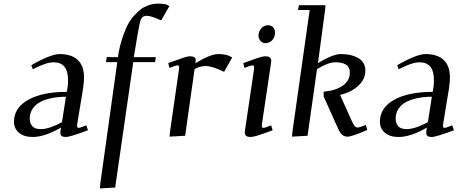

<svg xmlns="http://www.w3.org/2000/svg" viewBox="-20 -758 2567 1072"><path d="M58.1 -78.1Q58.1 -156.2 137.5 -200.7Q216.8 -245.1 353 -245.1L356.9 -269Q359.9 -283.7 359.9 -309.1Q359.9 -360.8 339.8 -385.5Q319.8 -410.2 278.8 -410.2Q237.3 -410.2 163.1 -371.1L154.8 -394Q263.7 -456.1 313 -456.1Q379.4 -456.1 414.3 -423.1Q449.2 -390.1 449.2 -325.2Q449.2 -304.7 443.8 -264.2L411.1 -64.9Q408.2 -43.9 418 -43.9Q427.2 -43.9 461.9 -58.1L471.2 -30.8Q371.6 6.8 347.2 6.8Q316.9 6.8 316.9 -15.1Q316.9 -25.4 318.8 -35.2L320.8 -45.9Q230.5 6.8 162.1 6.8Q113.8 6.8 85.9 -16.8Q58.1 -40.5 58.1 -78.1ZM146 -94.2Q146 -70.3 160.2 -53.7Q174.3 -37.1 207 -37.1Q234.9 -37.1 268.6 -49.6Q302.2 -62 326.2 -76.2L348.1 -217.8Q306.6 -217.8 271.2 -210.9Q235.8 -204.1 207.3 -189.9Q178.7 -175.8 162.4 -151.4Q146 -127 146 -94.2Z M538.1 293.9 540 267.1 634.8 -411.1H571.8L575.7 -439H638.7Q645 -495.6 670.9 -567.9Q694.8 -637.2 735.8 -678.2Q753.4 -695.8 766.8 -706.5Q780.3 -717.3 806.4 -727.5Q832.5 -737.8 862.8 -737.8Q883.8 -737.8 906.7 -733.9L925.8 -724.1L879.9 -644Q824.2 -669.9 799.8 -669.9Q785.6 -669.9 776.6 -663.1Q767.6 -656.2 762.7 -638.2Q753.4 -603.5 727.1 -439H850.1L845.7 -411.1H724.1L623 289.1Z M919.4 -405.8Q983.4 -429.2 1006.1 -436.5Q1028.8 -443.8 1042.5 -443.8Q1072.8 -443.8 1072.8 -421.9Q1072.8 -416 1071.8 -411.1L1070.3 -404.8Q1154.8 -456.1 1198.7 -456.1Q1232.4 -456.1 1258.3 -446.8L1276.4 -437L1231.4 -356.9Q1165.5 -389.2 1127.4 -389.2Q1095.2 -389.2 1066.4 -372.1L1013.7 0L926.8 4.9L928.7 -19L979.5 -372.1Q982.4 -393.1 972.7 -393.1Q961.4 -393.1 925.8 -378.9Z M1338.4 -405.8Q1402.3 -429.2 1425 -436.5Q1447.8 -443.8 1461.4 -443.8Q1494.6 -443.8 1494.6 -418Q1494.6 -413.6 1492.7 -401.9L1442.4 -64.9Q1439.5 -43.9 1449.7 -43.9Q1459 -43.9 1493.7 -58.1L1502.4 -30.8Q1441.9 -8.3 1417 -0.7Q1392.1 6.8 1378.4 6.8Q1346.7 6.8 1346.7 -18.1Q1346.7 -21.5 1348.6 -35.2L1398.4 -372.1Q1401.4 -393.1 1391.6 -393.1Q1380.4 -393.1 1344.7 -378.9ZM1423.3 -558.1Q1423.3 -581.5 1438.7 -599.4Q1454.1 -617.2 1476.6 -617.2Q1492.7 -617.2 1504.2 -606.2Q1515.6 -595.2 1515.6 -576.2Q1515.6 -551.3 1500.5 -534.2Q1485.4 -517.1 1461.4 -517.1Q1445.3 -517.1 1434.3 -529.8Q1423.3 -542.5 1423.3 -558.1Z M1610.4 4.9 1612.3 -19 1709 -702.1H1644L1648.9 -729H1797.4L1794.9 -702.1L1755.4 -405.8Q1839.8 -456.1 1881.3 -456.1Q1944.3 -456.1 1982.2 -432.6Q2020 -409.2 2020 -363.8Q2020 -315.9 1980.5 -279.3Q1940.9 -242.7 1878.9 -228L1939.9 -91.8Q1951.7 -64.9 1959.2 -55.4Q1966.8 -45.9 1977.1 -45.9Q1985.4 -45.9 2022.9 -60.1L2030.3 -32.2Q1944.8 4.9 1920.9 4.9Q1902.3 4.9 1890.6 -5.4Q1878.9 -15.6 1867.2 -41L1787.1 -219.2V-246.1Q1852.1 -251.5 1892.6 -279.1Q1933.1 -306.6 1933.1 -352.1Q1933.1 -369.6 1926.5 -381.6Q1919.9 -393.6 1908 -399.4Q1896 -405.3 1882.8 -407.7Q1869.6 -410.2 1852.1 -410.2Q1812 -410.2 1750 -372.1L1697.3 0Z M2101.1 -78.1Q2101.1 -156.2 2180.4 -200.7Q2259.8 -245.1 2396 -245.1L2399.9 -269Q2402.8 -283.7 2402.8 -309.1Q2402.8 -360.8 2382.8 -385.5Q2362.8 -410.2 2321.8 -410.2Q2280.3 -410.2 2206.1 -371.1L2197.8 -394Q2306.6 -456.1 2356 -456.1Q2422.4 -456.1 2457.3 -423.1Q2492.2 -390.1 2492.2 -325.2Q2492.2 -304.7 2486.8 -264.2L2454.1 -64.9Q2451.2 -43.9 2460.9 -43.9Q2470.2 -43.9 2504.9 -58.1L2514.2 -30.8Q2414.6 6.8 2390.1 6.8Q2359.9 6.8 2359.9 -15.1Q2359.9 -25.4 2361.8 -35.2L2363.8 -45.9Q2273.4 6.8 2205.1 6.8Q2156.7 6.8 2128.9 -16.8Q2101.1 -40.5 2101.1 -78.1ZM2189 -94.2Q2189 -70.3 2203.1 -53.7Q2217.3 -37.1 2250 -37.1Q2277.8 -37.1 2311.5 -49.6Q2345.2 -62 2369.1 -76.2L2391.1 -217.8Q2349.6 -217.8 2314.2 -210.9Q2278.8 -204.1 2250.2 -189.9Q2221.7 -175.8 2205.3 -151.4Q2189 -127 2189 -94.2Z"/></svg>

Font: Dehuti Alt
Style: Bold-Italic
Weight: 700
Version: Version 1.2